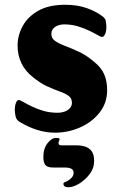

<svg xmlns="http://www.w3.org/2000/svg" viewBox="-20 -544 508 806"><path d="M210.7 13Q172.6 13 135 1Q97.4 -11 63.6 -31.7Q48.7 -39.7 45.3 -56.2Q42 -72.7 42 -83.2Q42 -98.7 46.7 -111.5Q51.5 -124.2 58.5 -124.2Q63.7 -124.2 77.8 -116Q91.8 -107.7 113 -97.4Q134.1 -87 161.6 -78.8Q189.2 -70.6 222.9 -70.6Q237.1 -70.6 250.7 -75.3Q264.2 -80 273 -89.6Q281.9 -99.1 281.9 -112.8Q281.9 -131.7 267.6 -141.9Q253.3 -152.1 229.5 -160.5Q205.6 -168.8 176.8 -182.2Q148 -195.6 118.2 -220.1Q85.1 -246.1 69.5 -279.7Q53.8 -313.3 53.8 -352.2Q53.8 -395.1 75.1 -434.4Q96.4 -473.7 140.7 -498.9Q185.1 -524 253.7 -524Q303.8 -524 342.9 -510.4Q381.9 -496.7 407.7 -477.3Q422.2 -468 424.4 -454.5Q426.5 -441.1 426.5 -429.8Q426.5 -413 421.3 -400.9Q416 -388.8 408.3 -388.8Q403.5 -388.8 389.6 -396.9Q375.7 -405 354.5 -415.2Q333.3 -425.5 306.6 -433.6Q279.8 -441.7 248.3 -441.7Q235.8 -441.7 223.6 -437.2Q211.4 -432.7 203.5 -423.9Q195.7 -415.1 195.7 -401Q195.7 -382.7 212 -371.6Q228.3 -360.5 254.3 -350.8Q280.2 -341.1 311.6 -326.5Q342.9 -311.9 373.6 -285.8Q405.5 -260.4 417.6 -231.6Q429.8 -202.9 429.8 -165.4Q429.8 -111.9 398 -71.5Q366.2 -31 316 -9Q265.8 13 210.7 13ZM267.7 242.1Q255.7 242.1 251 238Q246.2 233.9 246.2 228.1Q246.2 223.1 252 220.6Q262.8 217.6 276 206.6Q289.1 195.6 289.1 181.1Q289.1 170.4 280.1 164.8Q271.2 159.2 250.5 159.2H203.2Q178.8 159.2 170.4 148.6Q162 138.1 162 115.3Q162 79.4 179.5 57.2Q197.1 35 214.2 35Q217.9 35 224.1 35.6Q230.2 36.2 230.2 40Q230.2 43.3 228 47.3Q225.7 51.3 225.7 56.8Q225.7 66.1 238 66.1H300.2Q319.4 66.1 336.5 71.1Q353.6 76.1 364.4 90.2Q375.2 104.4 375.2 131.4Q375.2 162.4 355.9 187.5Q336.6 212.5 311.6 227.3Q286.5 242.1 267.7 242.1Z"/></svg>

Font: Briem Hand Thin
Style: Regular
Weight: 100
Designer: Gunnlaugur SE Briem, Eben Sorkin
Foundry: Sorkin Type Co.
Version: Version 1.003